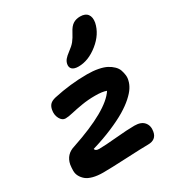

<svg xmlns="http://www.w3.org/2000/svg" viewBox="-191 -973 998 1073"><g transform="rotate(-30 308.0 -437.0)"><path d="M338.9 -608.9Q311 -608.9 298.6 -620.6Q286.1 -632.3 290 -652.8Q293 -668 303 -680.2Q313 -692.4 334 -708Q360.4 -727.1 374.5 -744.6Q388.7 -762.2 404.8 -793Q420.4 -823.2 439.5 -835.2Q458.5 -847.2 484.9 -847.2Q518.1 -847.2 532.5 -828.1Q546.9 -809.1 541 -774.9Q526.9 -708.5 464.8 -658.7Q402.8 -608.9 338.9 -608.9ZM162.1 -26.9Q125 -26.9 97.4 -34.2Q69.8 -41.5 54.4 -54.2Q39.1 -66.9 30 -83.5Q21 -100.1 21 -119.1Q21 -138.2 23.9 -158.2Q35.6 -217.8 95.2 -234.9Q348.6 -319.8 408.2 -412.1Q383.8 -421.9 335.9 -421.9Q290.5 -421.9 249.5 -415Q208.5 -408.2 178.7 -401.1Q148.9 -394 130.9 -394Q109.4 -394 96.2 -418.7Q83 -443.4 88.9 -474.1Q92.8 -494.6 104.2 -506.3Q115.7 -518.1 140.1 -523.9Q249 -547.9 356.9 -547.9Q396 -547.9 427.7 -541.7Q459.5 -535.6 479.7 -524.9Q500 -514.2 514.6 -499.8Q529.3 -485.4 534.9 -469Q540.5 -452.6 542.7 -435.3Q544.9 -418 540 -400.9Q535.6 -380.9 522 -359.4Q508.3 -337.9 480.5 -313Q452.6 -288.1 413.1 -264.4Q373.5 -240.7 314 -215.3Q254.4 -189.9 181.2 -168Q183.6 -152.8 209 -152.8Q244.1 -152.8 321.3 -159.9Q398.4 -167 442.9 -167Q486.3 -167 505.6 -143.6Q524.9 -120.1 518.1 -85Q509.8 -37.1 456.1 -37.1Q418 -37.1 314 -32Q210 -26.9 162.1 -26.9Z"/></g></svg>

Font: Shantell Sans Bouncy
Style: Italic
Weight: 600
Italic angle: -11.31°
Designer: Stephen Nixon, Anya Danilova, Shantell Martin
Foundry: Arrow Type
Version: Version 1.006;[9816181b4]